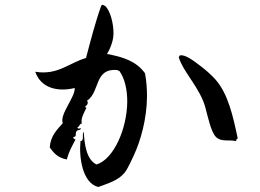

<svg xmlns="http://www.w3.org/2000/svg" viewBox="-20 -759 1040 768"><path d="M931 -205C913 -290 893 -385 840 -443C827 -458 802 -480 782 -495C751 -519 718 -543 699 -537L695 -530C714 -468 781 -407 802 -327C812 -290 824 -231 844 -211C865 -190 898 -201 921 -195C929 -194 921 -202 931 -205ZM568 -372C568 -403 566 -435 560 -466C525 -514 474 -531 408 -543C416 -556 434 -591 434 -625C434 -669 420 -715 403 -733C397 -738 388 -743 385 -736C361 -670 343 -598 324 -527C257 -508 211 -457 121 -472C143 -408 208 -390 279 -407C280 -368 218 -303 231 -266C208 -240 182 -216 179 -169C197 -145 210 -129 247 -121C257 -156 267 -172 282 -201C276 -203 273 -206 273 -211C289 -212 279 -222 286 -234C291 -242 306 -236 302 -247C297 -243 289 -244 290 -250C298 -252 296 -262 308 -266C300 -280 319 -315 326 -328C326 -328 321 -327 321 -334C329 -337 335 -349 328 -356C355 -374 362 -408 374 -435C386 -462 403 -483 450 -479C451 -477 453 -475 457 -476C480 -444 489 -399 489 -352C488 -244 435 -122 366 -101C325 -121 318 -183 315 -231C306 -226 319 -194 302 -195C295 -127 311 -26 373 -11C416 -27 453 -37 479 -69C492 -85 510 -127 515 -137C543 -197 567 -283 568 -372Z"/></svg>

Font: Yuji Syuku Std R
Style: Regular
Weight: 400
Designer: Kataoka Yuji
Foundry: Kinuta Font Factory
Version: Version 3.000;hotconv 1.0.111;makeotfexe 2.5.65597